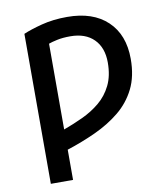

<svg xmlns="http://www.w3.org/2000/svg" viewBox="-81 -599 737 851"><g transform="rotate(-10 287.5 -173.0)"><path d="M79 185V-490Q111 -504 163 -517.5Q215 -531 278 -531Q394 -531 459 -469.5Q524 -408 524 -299Q524 -221 496 -165Q468 -109 419.5 -69.5Q371 -30 309 -1.5Q247 27 179 49V185ZM179 -42Q223 -58 266 -78Q309 -98 344 -127Q379 -156 400 -198.5Q421 -241 421 -301Q421 -368 383 -406Q345 -444 277 -444Q243 -444 217.5 -438.5Q192 -433 179 -428Z"/></g></svg>

Font: Ubuntu Sans Medium
Style: Regular
Weight: 500
Designer: Dalton Maag Ltd
Foundry: Dalton Maag Ltd
Version: Version 1.006; ttfautohint (v1.8.4.7-5d5b)